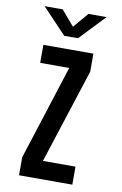

<svg xmlns="http://www.w3.org/2000/svg" viewBox="-98 -957 646 1013"><g transform="rotate(10 225.0 -451.0)"><path d="M78.5 0V-96.5L241 -603.5H85.5V-700H353.5V-603.5L189.5 -96.5H364V0ZM56.5 -902H153.5L222.5 -821L291.5 -902H388.5L259.5 -766H185.5Z"/></g></svg>

Font: Trispace Condensed Medium
Style: Regular
Weight: 500
Width: 3
Designer: Tyler Finck
Foundry: Etcetera Type Company
Version: Version 1.210; ttfautohint (v1.8.3)